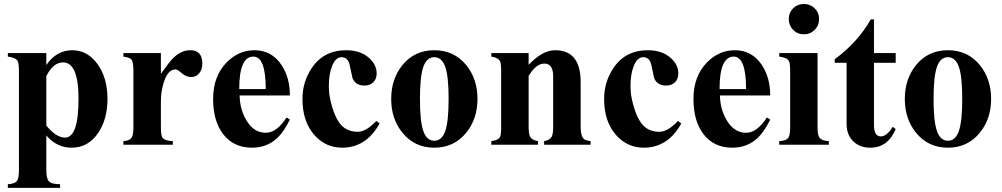

<svg xmlns="http://www.w3.org/2000/svg" viewBox="-20 -720 4985 955"><path d="M514.6 -228Q514.6 -127.4 468.8 -59.6Q419.4 14.6 335.9 14.6Q262.2 14.6 210.4 -46.4V125Q210.4 167.5 222.2 180.7Q235.4 196.3 278.8 196.3V214.4H19V196.3Q54.7 194.8 65.4 178.2Q74.2 165 74.2 125V-362.8Q74.2 -405.3 67.9 -416.5Q58.1 -433.6 19 -438.5V-456.1H210.4V-396.5Q260.7 -470.2 339.4 -470.2Q414.1 -470.2 463.9 -402.8Q514.6 -334 514.6 -228ZM370.6 -228Q370.6 -409.7 293.5 -409.7Q244.6 -409.7 210.4 -341.3V-95.2Q259.8 -35.6 303.2 -35.6Q370.6 -35.6 370.6 -228Z M986.3 -403.8Q986.3 -375 971.2 -356Q956.1 -336.9 931.2 -336.9Q905.8 -336.9 884 -356Q862.3 -375 853.5 -375Q814.9 -375 794.4 -309.6Q780.3 -263.7 780.3 -217.3V-89.4Q780.3 -47.4 787.6 -36.1Q798.3 -19.5 839.8 -18.1V0H593.8V-18.1Q627 -19.5 637.2 -40Q643.6 -53.2 643.6 -89.4V-362.8Q643.6 -409.2 635.5 -421.6Q627.4 -434.1 593.8 -438.5V-456.1H780.3V-353Q823.2 -413.6 841.8 -431.6Q881.3 -470.2 926.8 -470.2Q986.3 -470.2 986.3 -403.8Z M1421.9 -125Q1391.6 -64.5 1360.8 -35.2Q1309.1 14.6 1233.4 14.6Q1143.1 14.6 1091.6 -50.8Q1040 -116.2 1040 -228Q1040 -340.8 1107.4 -409.7Q1167 -470.2 1245.6 -470.2Q1330.6 -470.2 1379.4 -397.9Q1421.9 -335 1421.9 -245.1H1171.9Q1172.9 -178.2 1204.1 -124Q1241.2 -59.6 1301.8 -59.6Q1356.4 -59.6 1405.3 -135.7ZM1301.8 -276.9Q1301.8 -438.5 1240.2 -438.5Q1169.9 -438.5 1169.9 -276.9Z M1868.2 -106Q1801.8 14.6 1681.6 14.6Q1601.1 14.6 1545.9 -45.9Q1484.4 -113.3 1484.4 -228Q1484.4 -311.5 1529.8 -380.4Q1589.4 -470.2 1701.7 -470.2Q1773.4 -470.2 1816.4 -431.2Q1853.5 -397.5 1853.5 -355Q1853.5 -327.1 1836.7 -310.8Q1819.8 -294.4 1793.9 -294.4Q1748 -294.4 1733.4 -331.1Q1726.1 -364.7 1718.8 -398.9Q1710 -435.5 1678.7 -435.5Q1648.9 -435.5 1631.3 -390.6Q1615.7 -350.6 1615.7 -293.5Q1615.7 -257.8 1622.1 -228Q1642.1 -135.3 1678.2 -96.7Q1709 -64.5 1759.3 -64.5Q1800.8 -64.5 1851.6 -118.2Z M2355 -228Q2355 -128.4 2298.8 -59.6Q2238.3 14.6 2140.1 14.6Q2042 14.6 1981.9 -59.6Q1925.8 -127.9 1925.8 -228Q1925.8 -327.6 1981.9 -396.5Q2042 -470.2 2140.1 -470.2Q2238.3 -470.2 2298.8 -396.5Q2355 -327.6 2355 -228ZM2211.4 -228Q2211.4 -339.8 2194.6 -387.7Q2177.7 -435.5 2140.1 -435.5Q2102.5 -435.5 2085.7 -387.7Q2068.8 -339.8 2068.8 -228Q2068.8 -116.2 2085.7 -68.1Q2102.5 -20 2140.1 -20Q2177.7 -20 2194.6 -68.1Q2211.4 -116.2 2211.4 -228Z M2917.5 0H2686.5V-18.1Q2715.8 -22.9 2725.1 -42Q2731.4 -55.2 2731.4 -89.4V-340.3Q2731.4 -403.8 2687.5 -403.8Q2646.5 -403.8 2609.4 -342.3V-89.4Q2609.4 -54.7 2616.2 -41.5Q2626 -22.5 2655.8 -18.1V0H2423.8V-18.1Q2458.5 -22 2467.8 -40Q2472.7 -50.8 2472.7 -89.4V-362.8Q2472.7 -403.3 2467.8 -414.1Q2458.5 -433.6 2423.8 -438.5V-456.1H2609.4V-397.5Q2677.7 -470.2 2741.2 -470.2Q2868.2 -470.2 2868.2 -311.5V-89.4Q2868.2 -35.2 2890.6 -24.4Q2900.4 -20 2917.5 -18.1Z M3368.7 -106Q3302.2 14.6 3182.1 14.6Q3101.6 14.6 3046.4 -45.9Q2984.9 -113.3 2984.9 -228Q2984.9 -311.5 3030.3 -380.4Q3089.8 -470.2 3202.1 -470.2Q3273.9 -470.2 3316.9 -431.2Q3354 -397.5 3354 -355Q3354 -327.1 3337.2 -310.8Q3320.3 -294.4 3294.4 -294.4Q3248.5 -294.4 3233.9 -331.1Q3226.6 -364.7 3219.2 -398.9Q3210.4 -435.5 3179.2 -435.5Q3149.4 -435.5 3131.8 -390.6Q3116.2 -350.6 3116.2 -293.5Q3116.2 -257.8 3122.6 -228Q3142.6 -135.3 3178.7 -96.7Q3209.5 -64.5 3259.8 -64.5Q3301.3 -64.5 3352.1 -118.2Z M3811 -125Q3780.8 -64.5 3750 -35.2Q3698.2 14.6 3622.6 14.6Q3532.2 14.6 3480.7 -50.8Q3429.2 -116.2 3429.2 -228Q3429.2 -340.8 3496.6 -409.7Q3556.2 -470.2 3634.8 -470.2Q3719.7 -470.2 3768.6 -397.9Q3811 -335 3811 -245.1H3561Q3562 -178.2 3593.3 -124Q3630.4 -59.6 3690.9 -59.6Q3745.6 -59.6 3794.4 -135.7ZM3690.9 -276.9Q3690.9 -438.5 3629.4 -438.5Q3559.1 -438.5 3559.1 -276.9Z M4054.2 -625.5Q4054.2 -593.8 4032.2 -571.5Q4010.3 -549.3 3978.5 -549.3Q3946.8 -549.3 3925 -571.5Q3903.3 -593.8 3903.3 -625.5Q3903.3 -657.2 3925 -678.7Q3946.8 -700.2 3978.5 -700.2Q4010.3 -700.2 4032.2 -678.7Q4054.2 -657.2 4054.2 -625.5ZM4102.5 0H3856V-18.1Q3891.1 -19.5 3901.9 -36.1Q3910.2 -49.3 3910.2 -89.4V-362.8Q3910.2 -405.3 3904.3 -416Q3895 -433.6 3856 -438.5V-456.1H4046.4V-89.4Q4046.4 -51.3 4054.2 -38.1Q4065.4 -19.5 4102.5 -18.1Z M4435.1 -78.1Q4397 14.6 4308.1 14.6Q4256.8 14.6 4224.6 -16.6Q4190.9 -48.8 4190.9 -104V-407.7H4131.8V-425.3Q4247.1 -510.3 4311 -623.5H4327.1V-456.1H4435.1V-407.7H4327.1V-98.1Q4327.1 -41.5 4360.8 -41.5Q4391.1 -41.5 4420.4 -89.4Z M4909.7 -228Q4909.7 -128.4 4853.5 -59.6Q4793 14.6 4694.8 14.6Q4596.7 14.6 4536.6 -59.6Q4480.5 -127.9 4480.5 -228Q4480.5 -327.6 4536.6 -396.5Q4596.7 -470.2 4694.8 -470.2Q4793 -470.2 4853.5 -396.5Q4909.7 -327.6 4909.7 -228ZM4766.1 -228Q4766.1 -339.8 4749.3 -387.7Q4732.4 -435.5 4694.8 -435.5Q4657.2 -435.5 4640.4 -387.7Q4623.5 -339.8 4623.5 -228Q4623.5 -116.2 4640.4 -68.1Q4657.2 -20 4694.8 -20Q4732.4 -20 4749.3 -68.1Q4766.1 -116.2 4766.1 -228Z"/></svg>

Font: Dai Banna SIL Book
Style: Bold
Weight: 700
Designer: Victor Gaultney
Foundry: SIL International
Version: Version 2.000